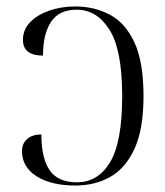

<svg xmlns="http://www.w3.org/2000/svg" viewBox="-20 -564 510 594"><path d="M213 10Q139 10 93.5 -18.5Q48 -47 48 -97Q48 -119 63.5 -133.5Q79 -148 108 -148Q108 -75 133.5 -37.5Q159 0 218 0Q283 0 320.5 -62Q358 -124 358 -267Q358 -409 319 -471.5Q280 -534 217 -534Q163 -534 138 -496.5Q113 -459 113 -392Q51 -392 51 -441Q51 -472 73 -495Q95 -518 132 -531Q169 -544 213 -544Q272 -544 320 -518.5Q368 -493 396 -432.5Q424 -372 424 -267Q424 -165 396.5 -104.5Q369 -44 321.5 -17Q274 10 213 10Z"/></svg>

Font: Noto Serif Display Light
Style: Regular
Weight: 300
Designer: Monotype Design Team
Foundry: Monotype Imaging Inc.
Version: Version 2.009